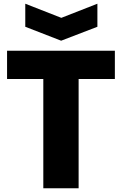

<svg xmlns="http://www.w3.org/2000/svg" viewBox="-20 -1013 656 1033"><path d="M116 -993 310 -917 504 -993V-869L309 -794L116 -869ZM213 -588H18V-740H598V-588H403V0H213Z"/></svg>

Font: Encode Sans Narrow
Style: ExtraBold
Weight: 800
Designer: Pablo Impallari, Andres Torresi
Foundry: Pablo Impallari, Andres Torresi
Version: Version 1.000; ttfautohint (v1.00) -l 8 -r 50 -G 200 -x 14 -